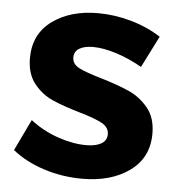

<svg xmlns="http://www.w3.org/2000/svg" viewBox="-45 -587 588 636"><g transform="rotate(5 249.5 -269.5)"><path d="M249 -432Q221 -432 204 -422Q187 -412 187 -392Q187 -370 210 -358Q233 -346 285 -331Q342 -314 379 -297.5Q416 -281 443 -248.5Q470 -216 470 -163Q470 -83 408.5 -38.5Q347 6 251 6Q185 6 124 -13.5Q63 -33 18 -69L68 -173Q109 -141 159.5 -123.5Q210 -106 255 -106Q286 -106 304.5 -116.5Q323 -127 323 -148Q323 -171 299.5 -184Q276 -197 224 -212Q169 -228 132.5 -244Q96 -260 70 -292.5Q44 -325 44 -377Q44 -457 104 -501Q164 -545 256 -545Q311 -545 366 -529.5Q421 -514 466 -485L413 -380Q369 -405 326 -418.5Q283 -432 249 -432Z"/></g></svg>

Font: TypoPRO Montserrat Alternates
Style: Regular
Weight: 600
Designer: Julieta Ulanovsky
Foundry: Julieta Ulanovsky
Version: Version 6.001